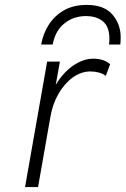

<svg xmlns="http://www.w3.org/2000/svg" viewBox="-20 -762 512 782"><path d="M82 0 172 -511H224L207 -416.5Q237 -466.5 278 -494.8Q319 -523 360 -523Q403 -523 428.5 -500.5L411 -453Q399 -462 382.8 -466.5Q366.5 -471 348 -471Q311 -471 277 -446.8Q243 -422.5 218.5 -380.5Q194 -338.5 185 -284.5L135 0ZM147.5 -580.5Q155.5 -625 178.8 -661.5Q202 -698 240.5 -720Q279 -742 333.5 -742Q404 -742 437.8 -702.8Q471.5 -663.5 471.5 -611Q471.5 -603 471.2 -595.8Q471 -588.5 470 -580.5H424Q425 -587 425.2 -593.2Q425.5 -599.5 425.5 -605.5Q425.5 -652.5 399.8 -674.5Q374 -696.5 329.5 -696.5Q280 -696.5 242.5 -666.8Q205 -637 194.5 -580.5Z"/></svg>

Font: Overpass ExtraLight
Style: Italic
Weight: 250
Italic angle: -10°
Designer: Delve Withrington, Dave Bailey, Thomas Jockin
Foundry: Delve Fonts LLC
Version: Version 4.000